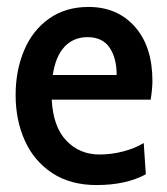

<svg xmlns="http://www.w3.org/2000/svg" viewBox="-20 -523 482 553"><path d="M414 -236H129Q133 -158 171 -118Q209 -78 267 -78Q300 -78 333.5 -86.5Q367 -95 394 -111L400 -21Q343 10 258 10Q183 10 130.5 -24.5Q78 -59 51.5 -118Q25 -177 25 -249Q25 -320 49.5 -378Q74 -436 121.5 -469.5Q169 -503 235 -503Q318 -503 368.5 -446Q419 -389 419 -290Q419 -268 414 -236ZM316 -307Q316 -356 295.5 -386Q275 -416 232 -416Q192 -416 166 -388.5Q140 -361 132 -307Z"/></svg>

Font: Cabin Condensed Medium
Style: Regular
Weight: 500
Width: 3
Version: Version 2.001